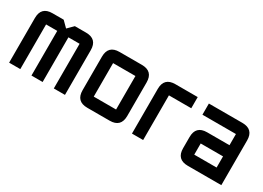

<svg xmlns="http://www.w3.org/2000/svg" viewBox="-18 -971 1990 1454"><g transform="rotate(30 976.5 -244.0)"><path d="M244.1 -390.6H146.5V0H48.8V-390.6Q48.8 -488.3 146.5 -488.3H244.1L293 -439.5L341.8 -488.3H439.5Q537.1 -488.3 537.1 -390.6V0H439.5V-390.6H341.8V0H244.1Z M927.7 0H732.4Q634.8 0 634.8 -97.7V-390.6Q634.8 -488.3 732.4 -488.3H927.7Q1025.4 -488.3 1025.4 -390.6V-97.7Q1025.4 0 927.7 0ZM927.7 -97.7V-390.6H732.4V-97.7Z M1220.7 -488.3H1416V-390.6H1220.7V0H1123V-390.6Q1123 -488.3 1220.7 -488.3Z M1904.3 0H1611.3Q1513.7 0 1513.7 -97.7V-195.3Q1513.7 -293 1611.3 -293H1806.6V-390.6H1513.7V-488.3H1806.6Q1904.3 -488.3 1904.3 -390.6ZM1611.3 -97.7H1806.6V-195.3H1611.3Z"/></g></svg>

Font: BabelStone Runic Ruled
Style: Regular
Weight: 400
Designer: Andrew West
Foundry: BabelStone
Version: Version 7.004 November 9, 2023